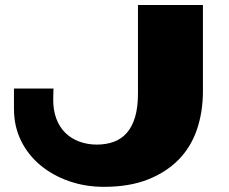

<svg xmlns="http://www.w3.org/2000/svg" viewBox="-20 -720 905 759"><path d="M191.4 -370.1 190.4 -331.1Q189.5 -287.1 202.1 -252.4Q214.8 -217.8 238.3 -194.8Q261.7 -171.9 293.9 -160.2Q326.2 -148.4 362.3 -148.4Q399.4 -148.4 429.2 -159.2Q459 -169.9 480.5 -193.8Q502 -217.8 513.7 -256.3Q525.4 -294.9 525.4 -350.6V-700.2H782.2V-360.4Q782.2 -277.3 758.3 -207.5Q734.4 -137.7 685.1 -87.9Q635.7 -38.1 563 -9.8Q490.2 18.6 390.6 18.6Q317.4 18.6 252.9 -3.9Q188.5 -26.4 139.6 -66.9Q90.8 -107.4 63 -164.1Q35.2 -220.7 35.2 -290V-370.1Z"/></svg>

Font: Polsku
Style: Regular
Weight: 400
Designer: Sebastien Sanfilippo
Version: Version 1.1